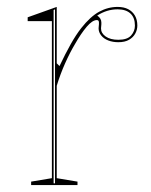

<svg xmlns="http://www.w3.org/2000/svg" viewBox="-20 -535 437 555"><path d="M70 0V-10L130 -20V-474H60V-485L144 -515V-352L152 -344Q169 -380 184.5 -407.5Q200 -435 215 -454Q241 -487 266.5 -501Q292 -515 320 -515Q338 -515 350.5 -508.5Q363 -502 370 -490Q377 -478 377 -461Q377 -449 371 -438Q365 -427 353 -420Q341 -413 322 -413Q306 -413 293 -418Q280 -423 272.5 -432.5Q265 -442 265 -453Q265 -457 265.5 -459.5Q266 -462 266 -465Q266 -468 266 -470Q266 -477 260 -477Q247 -477 230.5 -457.5Q214 -438 197 -408Q182 -383 168 -351.5Q154 -320 144 -287V-20L204 -10V0ZM139 -508 135 -506V-5H139ZM320 -508Q304 -508 289.5 -503.5Q275 -499 261 -490Q267 -486 270 -481Q273 -476 273 -470Q273 -468 273 -465Q273 -462 272.5 -459Q272 -456 272 -453Q272 -439 285.5 -429.5Q299 -420 322 -420Q348 -420 359 -432.5Q370 -445 370 -461Q370 -484 357 -496Q344 -508 320 -508Z"/></svg>

Font: Kalnia Glaze Thin Thin
Style: Regular
Weight: 250
Version: Version 1.110